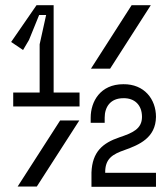

<svg xmlns="http://www.w3.org/2000/svg" viewBox="-20 -720 640 741"><path d="M31 -363V-309H287V-363H187V-700H121L23 -558L69 -527L92 -566L131 -662H158L133 -549V-363ZM384 -246V-266C384 -307 406 -341 456 -341C499 -342 528 -315 528 -269C528 -222 491 -207 441 -190C376 -168 336 -134 333 -54V1H582V-53H386C385 -108 415 -125 461 -141C517 -161 581 -188 582 -269C582 -337 537 -396 456 -395C367 -395 330 -328 330 -266V-246ZM488 -700 331 -455H405L562 -700ZM48 0H122L286 -255H212Z"/></svg>

Font: Fliege Mono Light
Style: Regular
Weight: 300
Version: Version 0.020;Glyphs 3.3 (3306)